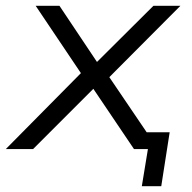

<svg xmlns="http://www.w3.org/2000/svg" viewBox="-25 -514 661 662"><path d="M464 128 485 0H444L453 -58H560L531 128ZM-5 0 266 -274 272 -235 98 -494H180L311 -298H307L504 -494H597L341 -237L337 -270L520 0H437L296 -209H298L89 0Z"/></svg>

Font: Nunito Sans 7pt SemiExpanded Light
Style: Italic
Weight: 300
Width: 6
Italic angle: -9°
Designer: Vernon Adams
Foundry: Vernon Adams
Version: Version 3.101;gftools[0.9.27]